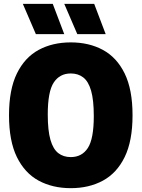

<svg xmlns="http://www.w3.org/2000/svg" viewBox="-20 -971 738 1001"><path d="M349 10Q254 10 181.5 -29.2Q109 -68.5 68 -152.2Q27 -236 27 -370Q27 -504 68 -587.8Q109 -671.5 181.5 -710.8Q254 -750 349 -750Q444 -750 516.5 -710.8Q589 -671.5 630 -587.8Q671 -504 671 -370Q671 -236 630 -152.2Q589 -68.5 516.5 -29.2Q444 10 349 10ZM349 -152Q407 -152 438 -199.5Q469 -247 469 -366Q469 -449.5 455 -498Q441 -546.5 414.2 -567.2Q387.5 -588 349 -588Q291.5 -588 260.2 -540.8Q229 -493.5 229 -374Q229 -290.5 243 -242Q257 -193.5 283.8 -172.8Q310.5 -152 349 -152ZM383 -793 315 -951H471L531 -793ZM167 -793 99 -951H255L315 -793Z"/></svg>

Font: Encode Sans Condensed Condensed Black
Style: Regular
Weight: 900
Width: 3
Designer: Multiple Designers
Foundry: Impallari Type
Version: Version 3.000; ttfautohint (v1.8.3) -l 8 -r 50 -G 200 -x 14 